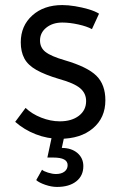

<svg xmlns="http://www.w3.org/2000/svg" viewBox="-20 -534 471 758"><path d="M216 14Q167 14 121 -4Q75 -22 40 -53L81 -108Q106 -84 143 -69.5Q180 -55 216 -55Q263 -55 291.5 -77Q320 -99 320 -135Q320 -166 296 -186Q272 -206 214 -222Q157 -239 123.5 -258Q90 -277 76 -303.5Q62 -330 62 -367Q62 -432 107.5 -473Q153 -514 226 -514Q249 -514 276.5 -509.5Q304 -505 329.5 -497.5Q355 -490 371 -480L343 -419Q323 -430 289 -437.5Q255 -445 226 -445Q188 -445 163 -425Q138 -405 138 -374Q138 -346 159.5 -329Q181 -312 236 -296Q325 -270 360.5 -235Q396 -200 396 -138Q396 -69 347 -27.5Q298 14 216 14ZM205 204Q183 204 158.5 195.5Q134 187 123 177L146 136Q152 142 169.5 147.5Q187 153 201 153Q222 153 234.5 143.5Q247 134 247 118Q247 88 191 88H167L191 -24H240L224 50Q262 50 285.5 70Q309 90 309 122Q309 160 281 182Q253 204 205 204Z"/></svg>

Font: Imprima
Style: Regular
Weight: 400
Designer: Eduardo Tunni
Foundry: Eduardo Tunni
Version: Version 1.002; ttfautohint (v1.8.4.7-5d5b);gftools[0.9.23]